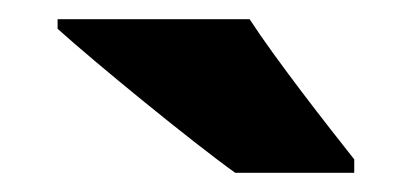

<svg xmlns="http://www.w3.org/2000/svg" viewBox="-20 -786 429 200"><path d="M240 -766H40V-756C80 -720 179 -639 225 -606H349V-620C322 -654 268 -723 240 -766Z"/></svg>

Font: Noto Sans Thai SemCond Blk
Style: Regular
Weight: 900
Width: 4
Designer: Monotype Design Team
Foundry: Monotype Imaging Inc.
Version: Version 2.002